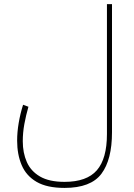

<svg xmlns="http://www.w3.org/2000/svg" viewBox="-20 -668 650 930"><path d="M522.5 -27.3Q522.5 105.5 471.2 173.8Q419.9 242.2 292.5 242.2Q207.5 242.2 157.2 212.9Q106.9 183.6 85 131.8Q63 80.1 63 13.2Q63 -28.3 70.6 -72.8Q78.1 -117.2 91.8 -160.6L117.7 -150.9Q106 -110.4 98.1 -67.9Q90.3 -25.4 90.3 16.1Q90.3 72.3 109.9 116.7Q129.4 161.1 173.8 187Q218.3 212.9 292.5 212.9Q400.4 212.9 449.2 156.7Q498 100.6 498 -18.6V-647.9H522.5Z"/></svg>

Font: Vazirmatn RD Thin
Style: Regular
Weight: 100
Designer: Saber Rastikerdar
Foundry: Saber Rastikerdar
Version: Version 32.102